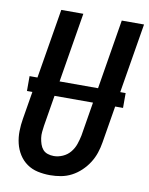

<svg xmlns="http://www.w3.org/2000/svg" viewBox="-84 -796 673 866"><g transform="rotate(10 252.5 -363.5)"><path d="M205 8Q176 8 148.5 2Q121 -4 99 -19.5Q77 -35 62.5 -58Q48 -81 41.5 -108Q35 -135 35.5 -164Q36 -193 41 -222L126 -735H227L140 -207Q138 -193 136.5 -178.5Q135 -164 137 -150Q139 -136 143.5 -122.5Q148 -109 156.5 -99Q165 -89 178.5 -84.5Q192 -80 207 -80Q227 -80 247.5 -89Q268 -98 282 -115Q296 -132 303 -152.5Q310 -173 314 -193L403 -735H505L413 -179Q409 -154 401 -130Q393 -106 379 -84Q365 -62 345.5 -43.5Q326 -25 303 -13Q280 -1 255 3.5Q230 8 205 8ZM37 -348V-416H477V-348Z"/></g></svg>

Font: Iosevka SS04 Semibold
Style: Italic
Weight: 600
Italic angle: -9°
Monospace: yes
Designer: Belleve Invis
Foundry: Belleve Invis
Version: Version 19.0.0; ttfautohint (v1.8.4)